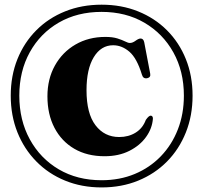

<svg xmlns="http://www.w3.org/2000/svg" viewBox="-20 -772 889 840"><path d="M424.5 48Q337.5 48 264.8 18.2Q192 -11.5 138.8 -65.8Q85.5 -120 56.2 -193.2Q27 -266.5 27 -353.5Q27 -440.5 56.2 -513.2Q85.5 -586 138.8 -639.5Q192 -693 264.8 -722.2Q337.5 -751.5 424.5 -751.5Q511.5 -751.5 584.2 -722.2Q657 -693 710.5 -639.5Q764 -586 793.2 -513.2Q822.5 -440.5 822.5 -353.5Q822.5 -266 793.2 -192.8Q764 -119.5 710.8 -65.5Q657.5 -11.5 584.8 18.2Q512 48 424.5 48ZM424.5 16.5Q504 16.5 569.8 -11Q635.5 -38.5 683.8 -88.5Q732 -138.5 758.2 -206Q784.5 -273.5 784.5 -353.5Q784.5 -460 738.5 -542.8Q692.5 -625.5 611.5 -672.8Q530.5 -720 424.5 -720Q318 -720 237 -673Q156 -626 110.2 -543.2Q64.5 -460.5 64.5 -353.5Q64.5 -246.5 110.2 -162.8Q156 -79 237 -31.2Q318 16.5 424.5 16.5ZM649 -253Q646 -210.5 619.2 -173Q592.5 -135.5 546 -112Q499.5 -88.5 437.5 -88.5Q361 -88.5 305 -121.2Q249 -154 218.2 -213Q187.5 -272 187.5 -350.5Q187.5 -426.5 220.2 -485.2Q253 -544 310.2 -577.2Q367.5 -610.5 441 -610.5Q472.5 -610.5 493.8 -603.8Q515 -597 527.8 -590.5Q540.5 -584 548 -584Q560 -584 573.2 -593.8Q586.5 -603.5 595 -603.5Q607.5 -603.5 611 -587L637 -450.5Q640.5 -433.5 624.5 -430Q606.5 -426 601 -445Q579 -517.5 546 -545.8Q513 -574 475 -574Q422 -574 390.2 -521.8Q358.5 -469.5 358.5 -377.5Q358.5 -275.5 397.8 -224Q437 -172.5 501.5 -172.5Q542.5 -172.5 573.5 -191.8Q604.5 -211 618 -247.5Q632 -267.5 640.5 -266Q649 -264.5 649 -253Z"/></svg>

Font: Fraunces 72pt S000
Style: Bold
Weight: 700
Version: Version 1.000; ttfautohint (v1.8.3)